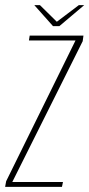

<svg xmlns="http://www.w3.org/2000/svg" viewBox="-34 -730 349 750"><path d="M-14 0 -10 -22 261 -572H79L82 -591H292L289 -569L14 -19H212L208 0ZM173 -628 100 -710H122L188 -645L274 -710H295L198 -628Z"/></svg>

Font: Alumni Sans Thin
Style: Italic
Weight: 100
Italic angle: -8°
Designer: Robert E. Leuschke
Foundry: Robert E. Leuschke
Version: Version 1.016